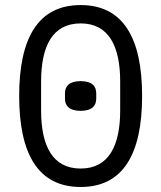

<svg xmlns="http://www.w3.org/2000/svg" viewBox="-20 -730 640 762"><path d="M300.1 12.1C470.2 12.1 544 -121.1 544 -349.1C544 -577.1 470.2 -709.9 300.1 -709.9C130 -709.9 56.1 -577.1 56.1 -349.1C56.1 -121.1 130 12.1 300.1 12.1ZM143.1 -291.9V-405.9C143.1 -546.2 187.9 -637.1 300.1 -637.1C411.9 -637.1 457 -546.2 457 -405.9V-291.9C457 -152 411.9 -61.1 300.1 -61.1C187.9 -61.1 143.1 -152 143.1 -291.9ZM237.9 -338.1C237.9 -311.1 253.9 -290.1 300.1 -290.1C345.9 -290.1 361.9 -311.1 361.9 -338.1V-360.1C361.9 -387.1 345.9 -408 300.1 -408C253.9 -408 237.9 -387.1 237.9 -360.1Z"/></svg>

Font: Margiela Mono
Style: Regular
Weight: 400
Designer: Mike Abbink, Paul van der Laan, Pieter van Rosmalen
Foundry: Bold Monday
Version: Version 2.003 2021